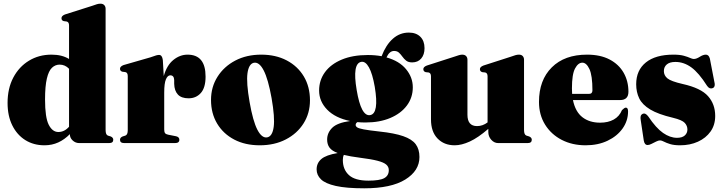

<svg xmlns="http://www.w3.org/2000/svg" viewBox="-20 -775 3926 1040"><path d="M21 -217.5Q21 -296 52 -354.8Q83 -413.5 136.8 -446.2Q190.5 -479 259 -479Q316 -479 354 -455.5V-637.5Q354 -655.5 341 -658.5L326 -660.5Q313 -663.5 313 -676.5Q313 -689 331.5 -696.5L479.5 -743.5Q495.5 -749.5 505 -752.2Q514.5 -755 524 -755Q537.5 -755 544.8 -747.2Q552 -739.5 552 -727.5V-71Q552 -45 564.5 -40.5L579.5 -36Q593.5 -30 593.5 -18Q593.5 0 571 0H409Q388.5 0 373.2 -14.5Q358 -29 358.5 -48.5Q329.5 -19 295.5 -3.5Q261.5 12 221 12Q162 12 117 -16.2Q72 -44.5 46.5 -96Q21 -147.5 21 -217.5ZM224 -236Q224 -138.5 244 -99.2Q264 -60 296 -60Q329 -60 354 -88.5V-402.5Q332.5 -425 303 -425Q279.5 -425 261.5 -408Q243.5 -391 233.8 -349.5Q224 -308 224 -236Z M862 -449.5 867 -363Q883.5 -421.5 919 -450.2Q954.5 -479 996 -479Q1093.5 -479 1093.5 -360Q1093.5 -300 1067.8 -271.2Q1042 -242.5 1001.5 -242.5Q962.5 -242.5 943.5 -263Q924.5 -283.5 923.5 -321V-341.5Q922.5 -367 902.5 -367Q888 -367 878.8 -345.5Q869.5 -324 869.5 -273.5V-73.5Q869.5 -60.5 873.8 -54.2Q878 -48 890.5 -45.5L933.5 -37Q951.5 -33 951.5 -18Q951.5 0 928 0H653Q630 0 630 -18Q630 -30 644.5 -36L659 -40.5Q672 -45 672 -69.5V-362.5Q672 -382 659 -384.5L643 -386.5Q630 -390 630 -402.5Q630 -415 649 -422.5L795 -464.5Q816.5 -472.5 826 -475Q835.5 -477.5 841.5 -477.5Q858.5 -477.5 862 -449.5Z M1395 -479Q1473.5 -479 1533 -447.8Q1592.5 -416.5 1625.8 -360.8Q1659 -305 1659 -231.5Q1659 -161.5 1624.2 -106.5Q1589.5 -51.5 1528.2 -19.8Q1467 12 1387 12Q1308 12 1248.8 -19Q1189.5 -50 1156.2 -105.5Q1123 -161 1123 -233.5Q1123 -303.5 1158 -359Q1193 -414.5 1254.2 -446.8Q1315.5 -479 1395 -479ZM1427.5 -31Q1455.5 -36.5 1462.5 -87.5Q1469.5 -138.5 1451 -244Q1432.5 -347 1408.2 -393.8Q1384 -440.5 1355 -435Q1327.5 -429 1320.5 -378.2Q1313.5 -327.5 1332 -222Q1350 -119 1374.2 -72.2Q1398.5 -25.5 1427.5 -31Z M2036 -62.5Q2116.5 -54 2164 -37.5Q2211.5 -21 2231.8 6.2Q2252 33.5 2252 75.5Q2252 150 2175.2 197.5Q2098.5 245 1953 245Q1855.5 245 1799 232.2Q1742.5 219.5 1718.8 196.5Q1695 173.5 1695 142.5Q1695 108.5 1720.5 86.5Q1746 64.5 1809 54Q1777.5 42 1764.8 24.5Q1752 7 1752 -19Q1752 -55.5 1779.5 -82.8Q1807 -110 1876.5 -119.5Q1796 -136 1752.2 -181Q1708.5 -226 1708.5 -284.5Q1708.5 -340.5 1740.2 -384Q1772 -427.5 1831.2 -452.2Q1890.5 -477 1972.5 -477Q2012 -477 2047 -470.5Q2070.5 -532 2108 -565.2Q2145.5 -598.5 2194.5 -598.5Q2234 -598.5 2256.8 -576Q2279.5 -553.5 2279.5 -514Q2279.5 -479 2261.5 -458Q2243.5 -437 2212.5 -437Q2192.5 -437 2180.5 -446.2Q2168.5 -455.5 2159.8 -468Q2151 -480.5 2141 -489.8Q2131 -499 2114.5 -499Q2089.5 -499 2073.5 -464Q2143 -444.5 2179.5 -400.2Q2216 -356 2216 -302Q2216 -246.5 2184 -203.5Q2152 -160.5 2094.2 -136Q2036.5 -111.5 1959 -111.5Q1936.5 -111.5 1916 -113.5Q1906.5 -108 1906.5 -98Q1906.5 -91 1914.5 -85.2Q1922.5 -79.5 1950 -74.2Q1977.5 -69 2036 -62.5ZM1937 -440Q1887.5 -431.5 1912 -287.5Q1936 -143 1985 -151.5Q2034 -160 2010 -304.5Q1997.5 -376 1978.5 -410Q1959.5 -444 1937 -440ZM1837 91.5Q1837 143 1869.8 173.2Q1902.5 203.5 1975.5 203.5Q2036.5 203.5 2061.2 190Q2086 176.5 2086 146.5Q2086 128.5 2072.2 116.5Q2058.5 104.5 2024.8 95.8Q1991 87 1931 79.5Q1876.5 72.5 1842.5 64Q1837 75 1837 91.5Z M2314.5 -128.5V-361.5Q2314.5 -379.5 2301.5 -382.5L2286.5 -384Q2273 -387.5 2273 -400.5Q2273 -412.5 2292 -420L2439.5 -467.5Q2470.5 -479 2483.5 -479Q2497.5 -479 2504.8 -471.2Q2512 -463.5 2512 -451.5V-153.5Q2512 -92 2564 -92Q2594.5 -92 2621 -112V-361.5Q2621 -379.5 2608 -382.5L2593 -384Q2579.5 -387.5 2579.5 -400.5Q2579.5 -412.5 2598.5 -420L2746 -467.5Q2762.5 -473.5 2772 -476.2Q2781.5 -479 2791 -479Q2804.5 -479 2811.5 -471.2Q2818.5 -463.5 2818.5 -451.5V-71Q2818.5 -45 2831.5 -40.5L2846 -36Q2860.5 -30 2860.5 -18Q2860.5 0 2838 0H2678.5Q2657 0 2641 -17.8Q2625 -35.5 2625 -60V-77Q2569.5 -29 2524.8 -8.5Q2480 12 2443 12Q2385.5 12 2350 -24.8Q2314.5 -61.5 2314.5 -128.5Z M3384 -278Q3384 -233 3338.5 -233H3083.5Q3096.5 -169.5 3134.8 -140Q3173 -110.5 3230.5 -110.5Q3274 -110.5 3304.5 -127.5Q3335 -144.5 3349 -178.5Q3362.5 -192 3370 -192Q3382 -192 3382 -171.5Q3382 -121 3352.5 -79.2Q3323 -37.5 3271.2 -12.8Q3219.5 12 3152 12Q3079.5 12 3022.5 -17.5Q2965.5 -47 2932.5 -100Q2899.5 -153 2899.5 -223Q2899.5 -341 2968.8 -410Q3038 -479 3160 -479Q3232 -479 3282 -452.8Q3332 -426.5 3358 -381Q3384 -335.5 3384 -278ZM3078 -296.5Q3078 -281 3079 -266.5H3170.5Q3189 -266.5 3189 -285.5Q3189 -366 3172.8 -400.8Q3156.5 -435.5 3134.5 -435.5Q3111.5 -435.5 3094.8 -404Q3078 -372.5 3078 -296.5Z M3647 -28.5Q3675 -28.5 3689.2 -41.2Q3703.5 -54 3703.5 -73.5Q3703.5 -93.5 3689.2 -109.2Q3675 -125 3625.5 -137Q3545 -156 3502 -182Q3459 -208 3442.5 -242Q3426 -276 3426 -318.5Q3426 -394.5 3478.5 -436.8Q3531 -479 3627.5 -479Q3662.5 -479 3684 -473Q3705.5 -467 3718 -461.2Q3730.5 -455.5 3738 -455.5Q3752 -455.5 3770.2 -467.2Q3788.5 -479 3803.5 -479Q3810 -479 3815.8 -474.5Q3821.5 -470 3825 -458L3848.5 -336.5Q3857.5 -304 3840 -297.5Q3823 -291 3810 -310Q3765 -381 3724.5 -410.2Q3684 -439.5 3638.5 -439.5Q3607.5 -439.5 3591.8 -426Q3576 -412.5 3576 -390Q3576 -366.5 3595.2 -350.5Q3614.5 -334.5 3678 -320Q3776.5 -298 3815.2 -254.2Q3854 -210.5 3854 -147Q3854 -98 3828.8 -62.5Q3803.5 -27 3760.5 -7.5Q3717.5 12 3664 12Q3631 12 3610 5.5Q3589 -1 3576.2 -7.8Q3563.5 -14.5 3555.5 -14.5Q3546.5 -14.5 3534 -8.2Q3521.5 -2 3509.2 4.2Q3497 10.5 3488 10.5Q3471 10.5 3467 -14.5L3451 -121.5Q3448 -138 3450.5 -146.2Q3453 -154.5 3461.5 -158.5Q3476.5 -165 3492 -143.5Q3533.5 -81.5 3571.5 -55Q3609.5 -28.5 3647 -28.5Z"/></svg>

Font: Fraunces 72pt S000 Black
Style: Regular
Weight: 900
Version: Version 1.000; ttfautohint (v1.8.3)